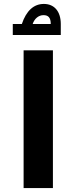

<svg xmlns="http://www.w3.org/2000/svg" viewBox="-20 -956 389 976"><path d="M45 -834V-778H289V-834C289 -898 256 -936 203 -936C152 -936 114 -902 91 -834ZM238 -834H146C155 -861 176 -879 201 -879C225 -879 238 -867 238 -834ZM100 -700V0H249V-700Z"/></svg>

Font: Noto Kufi Arabic
Style: Bold
Weight: 700
Designer: Monotype Design Team, David Williams, Khaled Hosny
Foundry: Google LLC
Version: Version 2.109